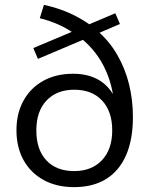

<svg xmlns="http://www.w3.org/2000/svg" viewBox="-20 -763 616 792"><path d="M285 8.9Q213.8 8.9 160.2 -20.3Q106.7 -49.5 77.3 -102.3Q47.9 -155.1 47.9 -225.6Q47.9 -295.7 77.1 -348.2Q106.2 -400.8 158.9 -429.8Q211.5 -458.8 281.4 -458.8Q357.2 -458.8 405.5 -421Q453.9 -383.2 474.3 -304.7H451.1Q451.6 -392.9 416.7 -471.7Q381.9 -550.5 313 -606.3L332.8 -603.3L136.5 -520.1L117.4 -564.8L288.7 -636.8L287.2 -623.9Q257.2 -645.5 221.2 -661.6Q185.1 -677.7 144.1 -687.8L161.2 -742.9Q220.2 -730.2 269.3 -707.8Q318.4 -685.3 357.6 -656L338.9 -659L455.7 -708.3L474.8 -664L376.8 -622.1L379.7 -637.8Q430.7 -593.9 463.5 -537.2Q496.3 -480.4 512.3 -415.5Q528.3 -350.7 528.3 -279.8Q528.3 -187.2 500 -122.6Q471.6 -57.9 417.6 -24.5Q363.6 8.9 285 8.9ZM285.9 -57.3Q358.5 -57.3 400.7 -102.3Q442.9 -147.3 442.9 -225.1Q442.9 -303.5 401.2 -348.2Q359.5 -392.9 286.4 -392.9Q214.2 -392.9 172 -348.4Q129.9 -304 129.9 -225.1Q129.9 -145.7 171.3 -101.5Q212.7 -57.3 285.9 -57.3Z"/></svg>

Font: Mulish ExtraLight
Style: Regular
Weight: 200
Designer: Vernon Adams
Foundry: Vernon Adams
Version: Version 3.603